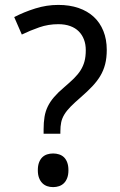

<svg xmlns="http://www.w3.org/2000/svg" viewBox="-20 -744 485 778"><path d="M156.7 -202.1V-220.2Q156.7 -248 160.4 -270.5Q164.1 -293 173.6 -312.5Q183.1 -332 199.2 -350.8Q215.3 -369.6 239.7 -390.1Q263.2 -410.2 279.8 -426.5Q296.4 -442.9 306.9 -459.7Q317.4 -476.6 322.5 -495.8Q327.6 -515.1 327.6 -541Q327.6 -564.5 320.3 -583.7Q313 -603 299.1 -616.9Q285.2 -630.9 264.4 -638.4Q243.7 -646 216.3 -646Q175.8 -646 139.2 -633.3Q102.5 -620.6 68.4 -604L37.6 -674.8Q77.1 -695.3 123 -709.7Q168.9 -724.1 216.3 -724.1Q261.7 -724.1 298.1 -711.7Q334.5 -699.2 359.9 -675.8Q385.3 -652.3 398.9 -618.4Q412.6 -584.5 412.6 -542Q412.6 -509.3 406 -483.6Q399.4 -458 386.2 -436Q373 -414.1 353.5 -393.6Q334 -373 307.6 -350.1Q282.2 -328.1 266.1 -311.8Q250 -295.4 240.7 -280Q231.4 -264.6 228 -248.5Q224.6 -232.4 224.6 -210.9V-202.1ZM133.3 -54.2Q133.3 -72.8 138.2 -85.7Q143.1 -98.6 151.4 -106.7Q159.7 -114.7 170.9 -118.4Q182.1 -122.1 195.3 -122.1Q208 -122.1 219.5 -118.4Q231 -114.7 239.3 -106.7Q247.6 -98.6 252.4 -85.7Q257.3 -72.8 257.3 -54.2Q257.3 -36.1 252.4 -23.2Q247.6 -10.3 239.3 -2Q231 6.3 219.5 10.3Q208 14.2 195.3 14.2Q182.1 14.2 170.9 10.3Q159.7 6.3 151.4 -2Q143.1 -10.3 138.2 -23.2Q133.3 -36.1 133.3 -54.2Z"/></svg>

Font: Droid Sans Tamil
Style: Regular
Weight: 400
Designer: Jelle Bosma
Foundry: Monotype Imaging Inc.
Version: Version 1.02